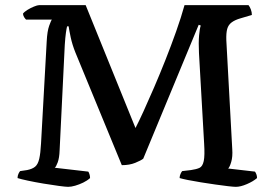

<svg xmlns="http://www.w3.org/2000/svg" viewBox="-20 -724 1064 744"><path d="M244 0Q235 0 208.5 -3.5Q182 -7 149 -12.5Q116 -18 88 -24Q60 -30 48 -34Q48 -43 51.5 -50.5Q55 -58 58 -61L85 -65Q105 -69 116 -78Q127 -87 132 -108.5Q137 -130 139 -168L161 -564Q163 -603 170.5 -624Q178 -645 181 -648H81Q77 -652 73.5 -657.5Q70 -663 69 -671Q74 -678 86 -685.5Q98 -693 111.5 -698.5Q125 -704 131 -704H312L505 -228Q518 -253 536.5 -293.5Q555 -334 577 -385Q599 -436 621 -491.5Q643 -547 662.5 -602Q682 -657 695 -704H943Q948 -698 952 -687.5Q956 -677 956 -666L912 -653Q891 -647 878 -637.5Q865 -628 860.5 -612Q856 -596 857 -568L880 -146Q882 -117 876 -96.5Q870 -76 864 -71L968 -59Q971 -55 973.5 -48.5Q976 -42 976 -34Q961 -21 936.5 -10.5Q912 0 894 0Q886 0 864 -2.5Q842 -5 814.5 -9Q787 -13 758.5 -17.5Q730 -22 708 -26.5Q686 -31 676 -34Q676 -42 679.5 -50Q683 -58 686 -61L720 -65Q741 -68 753 -73.5Q765 -79 769.5 -100Q774 -121 771 -168L751 -519Q749 -559 751.5 -587Q754 -615 758 -625L750 -628L535 -109Q526 -102 504 -93Q482 -84 452 -84L272 -521Q260 -551 254 -579Q248 -607 246 -622H240Q238 -615 235.5 -597.5Q233 -580 231 -550L211 -141Q210 -112 203.5 -94.5Q197 -77 192 -74L322 -59Q324 -57 326.5 -49.5Q329 -42 329 -34Q318 -24 302.5 -16.5Q287 -9 271.5 -4.5Q256 0 244 0Z"/></svg>

Font: Texturina Medium
Style: Regular
Weight: 500
Designer: Guillermo Torres Carreño
Foundry: Omnibus-Type
Version: Version 1.003